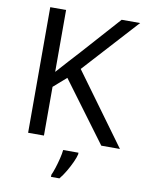

<svg xmlns="http://www.w3.org/2000/svg" viewBox="-100 -784 818 1075"><g transform="rotate(10 309.5 -246.5)"><path d="M619 0H513L260 -341L187 -277V0H97V-714H187V-362Q217 -396 248 -430Q279 -464 310 -498L503 -714H608L325 -403ZM394 70Q390 88 377.5 115.5Q365 143 348.5 171Q332 199 314 221H266V209Q274 192 282.5 165.5Q291 139 298 110.5Q305 82 307 61H394Z"/></g></svg>

Font: Noto Sans Yi
Style: Regular
Weight: 400
Designer: Monotype Design Team
Foundry: Monotype Imaging Inc.
Version: Version 2.002; ttfautohint (v1.8.4.7-5d5b)